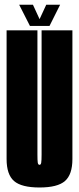

<svg xmlns="http://www.w3.org/2000/svg" viewBox="-20 -806 343 830"><path d="M150.8 4.5Q72.8 4.5 40.6 -23.5Q8.5 -51.5 8.5 -118.5V-675H141.8V-137Q141.8 -112.5 143.2 -103Q144.8 -93.5 150.8 -93.5Q156.8 -93.5 158.2 -103Q159.8 -112.5 159.8 -137V-675H293V-118.5Q293 -51.5 260.9 -23.5Q228.8 4.5 150.8 4.5ZM109.4 -694 62.9 -785.5H122.4L151.1 -723.2L179.9 -785.5H239.9L194.1 -694Z"/></svg>

Font: Anybody UltraCondensed Thin
Style: Regular
Weight: 100
Width: 1
Designer: Tyler Finck
Foundry: Etcetera Type Company
Version: Version 1.110